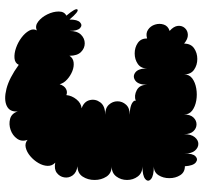

<svg xmlns="http://www.w3.org/2000/svg" viewBox="-42 -722 787 742"><g transform="rotate(90 351.0 -351.5)"><path d="M231 -31Q224 -16 205.5 -14.5Q187 -13 165.5 -20.5Q144 -28 126 -41.5Q108 -55 99 -71Q90 -87 98 -101Q81 -93 64 -106Q47 -119 36 -141.5Q25 -164 25 -185.5Q25 -207 41 -215Q10 -252 17.5 -258Q25 -264 56 -227Q56 -258 67 -268Q78 -278 89 -268Q100 -258 100 -227Q100 -257 114.5 -271.5Q129 -286 148 -286Q167 -286 181.5 -271.5Q196 -257 196 -227Q205 -241 221.5 -243Q238 -245 255.5 -238Q273 -231 287.5 -218Q302 -205 306 -189Q312 -207 324 -213.5Q336 -220 348 -215Q350 -236 364.5 -254Q379 -272 399 -274Q373 -283 367.5 -305Q362 -327 376 -346Q390 -365 424 -365Q398 -365 385 -379.5Q372 -394 372 -412.5Q372 -431 385 -445.5Q398 -460 424 -460Q404 -460 391 -464Q378 -468 373 -474Q369 -476 370 -482V-483Q350 -476 329 -487Q308 -498 308 -527Q308 -493 292 -481.5Q276 -470 260.5 -481.5Q245 -493 245 -527Q245 -503 227.5 -491Q210 -479 187 -479Q164 -479 146.5 -491Q129 -503 129 -527Q110 -521 95.5 -530.5Q81 -540 75.5 -557.5Q70 -575 75.5 -591.5Q81 -608 100 -614Q82 -630 80.5 -646Q79 -662 89 -673Q99 -684 115 -684.5Q131 -685 149 -670Q149 -696 167 -708.5Q185 -721 208.5 -721Q232 -721 250 -708.5Q268 -696 268 -670Q268 -690 283.5 -701.5Q299 -713 322.5 -717Q346 -721 369 -717Q392 -713 407.5 -701.5Q423 -690 423 -670Q423 -694 434.5 -706Q446 -718 461 -718Q476 -718 487.5 -706Q499 -694 499 -670Q499 -697 510.5 -711Q522 -725 536.5 -725Q551 -725 562.5 -712Q574 -699 574 -672Q573 -703 584.5 -714Q596 -725 608.5 -715Q621 -705 623 -673Q646 -673 657.5 -655Q669 -637 669 -613Q669 -589 657.5 -571Q646 -553 623 -553Q660 -553 672.5 -542Q685 -531 672.5 -520Q660 -509 623 -509Q649 -509 662.5 -491Q676 -473 676 -449.5Q676 -426 662.5 -408Q649 -390 623 -390Q650 -390 663 -370Q676 -350 676 -324Q676 -298 663 -278Q650 -258 623 -258Q648 -254 658.5 -239Q669 -224 666 -206.5Q663 -189 648.5 -178Q634 -167 609 -172Q622 -160 621.5 -142.5Q621 -125 610.5 -107Q600 -89 584 -75.5Q568 -62 551 -58Q534 -54 521 -65Q529 -42 516.5 -24.5Q504 -7 482.5 0.5Q461 8 440 2.5Q419 -3 411 -27Q414 4 389.5 15.5Q365 27 323.5 16.5Q282 6 231 -31Z"/></g></svg>

Font: Rubik Bubbles
Style: Regular
Weight: 400
Designer: Hubert and Fischer, NaN
Foundry: Hubert and Fischer, NaN
Version: Version 2.200